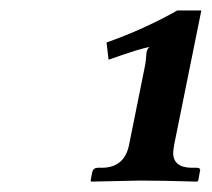

<svg xmlns="http://www.w3.org/2000/svg" viewBox="-20 -708 404 366"><path d="M226.1 -432.1 255.9 -580.1Q257.8 -588.9 258.3 -596.9Q258.8 -605 259.3 -607.9Q259.8 -610.8 261 -613.5Q262.2 -616.2 265.1 -618.2Q252 -617.2 187 -594.2L183.1 -627Q253.9 -651.9 317.9 -688H363.8L312 -432.1Q310.1 -419.9 310.1 -417Q310.1 -388.2 346.2 -388.2H355Q363.8 -388.2 360.8 -379.9L357.9 -363.8L356 -361.8Q286.1 -363.8 247.1 -363.8L153.8 -361.8L152.8 -363.8L155.8 -379.9Q157.7 -387.7 166 -388.2H173.8Q217.3 -388.2 226.1 -432.1Z"/></svg>

Font: Linux Libertine O
Style: Semibold Italic
Weight: 600
Italic angle: -11.5°
Designer: Philipp H. Poll
Foundry: Philipp H. Poll
Version: Version 5.1.2